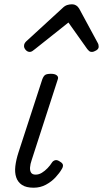

<svg xmlns="http://www.w3.org/2000/svg" viewBox="-20 -859 480 895"><path d="M137 16Q102 16 82.5 3Q63 -10 55.5 -32.5Q48 -55 51.5 -84.5Q55 -114 66 -148L177 -489Q183 -505 191 -510Q199 -515 218 -515Q236 -515 245 -507.5Q254 -500 249 -488L128 -114Q121 -94 120 -78.5Q119 -63 125 -54Q131 -45 146 -45Q161 -45 175 -53.5Q189 -62 201.5 -75Q214 -88 222 -101Q227 -109 236.5 -112Q246 -115 259 -106Q273 -98 273.5 -89Q274 -80 268 -71Q258 -53 239 -32.5Q220 -12 194 2Q168 16 137 16ZM119 -617Q108 -617 100 -626Q92 -635 92 -644Q92 -652 95 -657Q98 -662 102 -666L271 -821Q282 -832 293 -835.5Q304 -839 316 -839Q326 -839 334.5 -834Q343 -829 349 -819L435 -660Q438 -655 439 -650.5Q440 -646 440 -641Q440 -631 428.5 -624Q417 -617 408 -617Q400 -617 395.5 -621Q391 -625 387 -630L299 -754L143 -630Q137 -625 131 -621Q125 -617 119 -617Z"/></svg>

Font: Playwrite CO Light
Style: Regular
Weight: 300
Version: Version 1.002